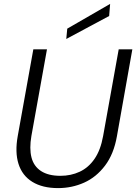

<svg xmlns="http://www.w3.org/2000/svg" viewBox="-20 -953 699 985"><path d="M278 12Q198 12 146 -20Q94 -52 75 -112Q56 -172 71 -255L151 -700H221L141 -255Q130 -191 141.5 -145.5Q153 -100 190.5 -75.5Q228 -51 290 -51Q344 -51 389 -72Q434 -93 465 -138Q496 -183 509 -255L589 -700H659L580 -255Q564 -163 519 -103.5Q474 -44 411.5 -16Q349 12 278 12ZM320 -753 325 -806 545 -933 540 -871Z"/></svg>

Font: DM Sans 20pt Light
Style: Italic
Weight: 300
Italic angle: -10°
Version: Version 4.004;gftools[0.9.30]